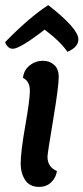

<svg xmlns="http://www.w3.org/2000/svg" viewBox="-33 -722 327 752"><path d="M274 -568Q274 -537 231 -519Q217 -540 194.5 -561.5Q172 -583 157 -594L142 -606Q45 -531 17 -531Q-3 -531 -13 -557Q83 -655 156 -702Q274 -610 274 -568ZM84 -366Q84 -404 57 -417Q60 -447 83 -465.5Q106 -484 135 -484Q161 -484 179 -468Q197 -452 197 -421Q197 -383 175 -251.5Q153 -120 153 -108Q153 -68 190 -52Q186 -26 167.5 -8Q149 10 120 10Q83 10 65.5 -17Q48 -44 48 -81Q48 -127 66 -229.5Q84 -332 84 -366Z"/></svg>

Font: Overlock
Style: Bold Italic
Weight: 700
Designer: Dario Muhafara
Foundry: Dario Manuel Muhafara
Version: Version 1.002